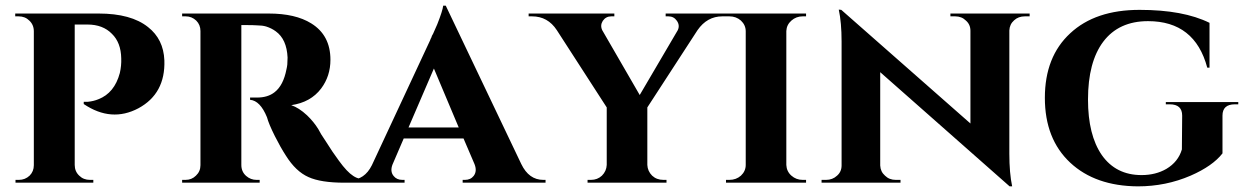

<svg xmlns="http://www.w3.org/2000/svg" viewBox="-20 -648 4422 681"><path d="M330 -600Q445 -600 505 -552Q560 -509 563 -434Q567 -316 471 -264Q375 -213 277 -279V-287H292Q312 -289 329 -296Q386 -318 405 -389Q411 -415 410 -441Q409 -497 377 -528Q345 -561 290 -561H245V-63Q245 -40 261 -25Q276 -10 299 -10H311V0H35V-10H47Q69 -10 85 -25Q100 -40 100 -62V-537Q100 -560 84 -575Q69 -590 46 -590H34V-600Z M933 -600Q1028 -600 1084 -565Q1152 -523 1152 -436Q1152 -378 1119 -334Q1082 -285 1013 -275Q1040 -266 1069 -239Q1093 -216 1109 -190Q1113 -182 1119 -172Q1127 -159 1136 -146Q1159 -109 1182 -78Q1211 -38 1233 -24Q1254 -10 1285 -10V0H1201Q1118 0 1074 -20Q1029 -40 994 -96Q974 -127 955 -165Q933 -209 927 -232Q903 -291 867 -294V-302H892Q930 -302 954 -321Q985 -345 996 -402Q998 -410 999 -419Q1000 -431 1000 -444Q997 -509 958 -537Q943 -548 924 -554Q910 -558 893 -558Q878 -559 859 -559H836V-63Q836 -39 853 -24Q869 -10 890 -10H901V0H626V-10H638Q660 -10 675 -25Q691 -40 691 -62V-538Q691 -560 676 -575Q660 -590 639 -590H626V-600Z M1829 -66Q1856 -10 1907 -10H1915V0H1621V-10H1629Q1649 -10 1660 -24Q1673 -41 1663 -66L1624 -157H1412L1372 -64Q1363 -40 1376 -24Q1387 -10 1407 -10H1415V0H1215V-10H1223Q1273 -10 1299 -62L1506 -506Q1506 -508 1510 -515L1512 -521L1516 -528Q1524 -547 1531 -562Q1550 -610 1552 -628H1561ZM1607 -196 1519 -405 1429 -196Z M2555 -600V-590H2542Q2488 -590 2454 -541L2276 -267V-63Q2277 -41 2293 -25Q2309 -10 2333 -10H2344V0H2064V-10H2076Q2099 -10 2115 -25Q2131 -41 2132 -63V-267L1955 -541Q1923 -590 1867 -590H1855V-600H2159V-590H2148Q2129 -590 2118 -574Q2108 -558 2116 -541L2249 -311L2384 -541Q2392 -558 2381 -574Q2370 -590 2351 -590H2341V-600Z M2555 0V-10H2567Q2591 -10 2608 -25Q2625 -41 2625 -63V-537Q2625 -559 2608 -575Q2591 -590 2567 -590H2555V-600H2839V-590H2827Q2804 -590 2787 -575Q2770 -560 2769 -538V-63Q2770 -40 2787 -25Q2804 -10 2827 -10H2839V0Z M3632 -600V-590H3615Q3592 -590 3577 -576Q3561 -562 3560 -540V-103Q3560 -34 3570 13H3561L3102 -392V-61Q3103 -39 3119 -25Q3134 -10 3157 -10H3174V0H2894V-10H2910Q2933 -10 2949 -25Q2965 -39 2965 -61V-501Q2965 -568 2955 -614L2964 -613L3422 -210V-539Q3422 -561 3406 -575Q3391 -590 3368 -590H3351V-600Z M4316 -104Q4281 -59 4203 -25Q4115 13 4016 13Q3865 12 3776 -71Q3686 -155 3686 -301Q3686 -447 3776 -530Q3865 -613 4022 -613Q4177 -613 4270 -567V-408H4262Q4218 -573 4052 -573Q3948 -573 3893 -500Q3839 -428 3839 -295Q3839 -169 3888 -98Q3938 -27 4029 -27Q4079 -27 4117 -49Q4159 -74 4172 -118L4173 -238Q4173 -278 4129 -278H4115V-286H4372V-278H4360Q4316 -278 4316 -238Z"/></svg>

Font: Cinzel Bold(RUS BY LYAJKA)
Style: Regular
Weight: 700
Designer: Natanael Gama
Version: Version 1.001;PS 001.001;hotconv 1.0.56;makeotf.lib2.0.21325